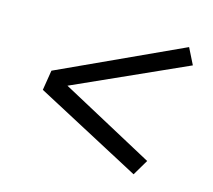

<svg xmlns="http://www.w3.org/2000/svg" viewBox="-69 -628 638 575"><g transform="rotate(15 250.0 -340.5)"><path d="M389 -135 61 -309 71 -371 451 -546 476 -496 129 -340 418 -184Z"/></g></svg>

Font: Iosevka Curly Light Oblique
Style: Regular
Weight: 300
Italic angle: -9°
Monospace: yes
Designer: Belleve Invis
Foundry: Belleve Invis
Version: Version 11.1.0; ttfautohint (v1.8.3)